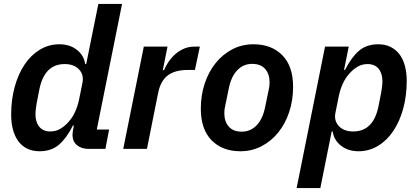

<svg xmlns="http://www.w3.org/2000/svg" viewBox="-20 -760 2133 980"><path d="M432 0Q396 0 373 -19Q350 -38 350 -72Q350 -80 351.5 -89Q353 -98 354 -103L357 -119H352Q320 -55 281 -21.5Q242 12 182 12Q146 12 118.5 -1.5Q91 -15 73 -40Q55 -65 46 -99Q37 -133 37 -175Q37 -251 55 -316.5Q73 -382 105.5 -430.5Q138 -479 183.5 -506.5Q229 -534 283 -534Q336 -534 372 -506Q408 -478 415 -433H420L482 -740H603L474 -99H537L518 0ZM237 -89Q266 -89 289.5 -103.5Q313 -118 330 -138Q350 -160 363 -188.5Q376 -217 383 -249L401 -338Q409 -378 383.5 -405.5Q358 -433 310 -433Q207 -433 181 -304L167 -232Q165 -221 163 -205Q161 -189 161 -177Q161 -137 180.5 -113Q200 -89 237 -89Z M609 0 714 -522H835L811 -402H817Q826 -423 840 -444Q854 -465 873.5 -482.5Q893 -500 917.5 -511Q942 -522 973 -522H1000L975 -403H940Q872 -403 835.5 -374.5Q799 -346 787 -285L730 0Z M1207 12Q1115 12 1060 -44Q1005 -100 1005 -205Q1005 -274 1025 -334Q1045 -394 1081 -438.5Q1117 -483 1166 -508.5Q1215 -534 1274 -534Q1366 -534 1421 -478Q1476 -422 1476 -317Q1476 -248 1456 -188Q1436 -128 1400 -83.5Q1364 -39 1314.5 -13.5Q1265 12 1207 12ZM1214 -88Q1259 -88 1290.5 -121Q1322 -154 1334 -217L1352 -304Q1354 -314 1355 -321.5Q1356 -329 1356 -340Q1356 -382 1333.5 -408Q1311 -434 1267 -434Q1222 -434 1190.5 -401Q1159 -368 1147 -305L1129 -217Q1127 -209 1126 -201Q1125 -193 1125 -182Q1125 -140 1147.5 -114Q1170 -88 1214 -88Z M1639 -522H1760L1736 -403H1741Q1773 -467 1812 -500.5Q1851 -534 1911 -534Q1947 -534 1974.5 -520Q2002 -506 2020 -481.5Q2038 -457 2047 -422.5Q2056 -388 2056 -347Q2056 -271 2038 -205.5Q2020 -140 1987.5 -91.5Q1955 -43 1909.5 -15.5Q1864 12 1810 12Q1757 12 1721 -16Q1685 -44 1678 -89H1673L1615 200H1494ZM1783 -89Q1886 -89 1912 -218L1926 -290Q1928 -301 1930 -317Q1932 -333 1932 -345Q1932 -385 1912.5 -409Q1893 -433 1856 -433Q1827 -433 1803.5 -418.5Q1780 -404 1763 -384Q1743 -362 1730 -333.5Q1717 -305 1710 -273L1692 -184Q1684 -144 1709.5 -116.5Q1735 -89 1783 -89Z"/></svg>

Font: IBM Plex Sans SmBld
Style: Italic
Weight: 600
Italic angle: -11°
Designer: Mike Abbink, Paul van der Laan, Pieter van Rosmalen
Foundry: Bold Monday
Version: Version 3.005